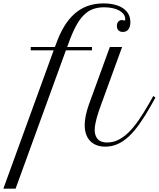

<svg xmlns="http://www.w3.org/2000/svg" viewBox="-219 -856 937 1133"><path d="M-37.6 -578.6H105L112.3 -598.1Q132.8 -655.3 159.4 -699.5Q186 -743.7 220.2 -774.2Q254.4 -804.7 296.9 -820.3Q339.4 -835.9 392.1 -835.9Q427.7 -835.9 457 -828.6Q486.3 -821.3 507.1 -807.1Q527.8 -793 539.1 -772.5Q550.3 -752 550.3 -725.1Q550.3 -697.8 538.6 -682.6Q526.9 -667.5 506.3 -667.5Q489.7 -667.5 480.2 -676.8Q470.7 -686 470.7 -703.1Q470.7 -718.8 479 -728.3Q487.3 -737.8 501 -737.8Q505.9 -737.8 510.3 -735.8Q511.2 -735.4 512.9 -735.1Q514.6 -734.9 515.6 -734.9Q518.1 -734.9 519 -736.6Q520 -738.3 520 -743.7Q520 -759.3 510.5 -772Q501 -784.7 484.4 -793.9Q467.8 -803.2 444.8 -808.1Q421.9 -813 395.5 -813Q358.4 -813 328.9 -802Q299.3 -791 274.7 -766.1Q250 -741.2 228.5 -700.9Q207 -660.6 186 -602.1L177.2 -578.6H323.7V-559.1H169.9L-127 257.3H-199.2L97.7 -559.1H-37.6ZM429.2 -578.6H501.5L377 -236.8Q370.1 -217.8 363.3 -198Q356.4 -178.2 351.3 -158.9Q346.2 -139.6 343 -121.8Q339.8 -104 339.8 -88.9Q339.8 -55.2 357.7 -35.2Q375.5 -15.1 413.1 -15.1Q445.8 -15.1 476.3 -29.3Q506.8 -43.5 536.9 -72Q566.9 -100.6 597.2 -143.8Q627.4 -187 660.2 -244.6L685.5 -289.6L698.2 -280.3L673.3 -235.4Q637.7 -172.4 605.2 -126.2Q572.8 -80.1 540.3 -50Q507.8 -20 474.1 -5.4Q440.4 9.3 402.3 9.3Q372.6 9.3 349.9 0.2Q327.1 -8.8 311.8 -25.4Q296.4 -42 288.6 -65.4Q280.8 -88.9 280.8 -117.7Q280.8 -143.1 286.9 -173.3Q293 -203.6 304.7 -236.8Z"/></svg>

Font: Petit Formal Script
Style: Regular
Weight: 400
Version: Version 1.001; ttfautohint (v0.8) -G 200 -r 50